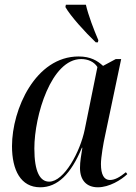

<svg xmlns="http://www.w3.org/2000/svg" viewBox="-20 -786 580 816"><path d="M387 -606H396L398 -615C379 -659 355 -722 345 -766H260L258 -756C280 -717 342 -649 387 -606ZM151 10C224 10 281 -45 328 -158H330C325 -124 320 -101 320 -72C320 -20 348 10 396 10C444 10 495 -21 521 -46L515 -54C489 -33 468 -21 447 -21C422 -21 409 -44 409 -89C409 -118 420 -181 426 -207L495 -535H472L418 -506C394 -528 365 -546 314 -546C131 -546 31 -322 31 -165C31 -63 68 10 151 10ZM189 -14C151 -14 126 -54 126 -155C126 -295 198 -535 325 -535C353 -535 380 -524 394 -501L340 -235C321 -142 253 -14 189 -14Z"/></svg>

Font: Noto Serif Display SemiCondensed
Style: Italic
Weight: 400
Width: 4
Italic angle: -12°
Designer: Monotype Design Team
Foundry: Monotype Imaging Inc.
Version: Version 2.009